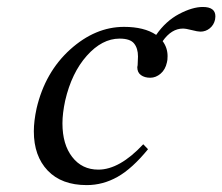

<svg xmlns="http://www.w3.org/2000/svg" viewBox="-20 -519 638 551"><path d="M555.2 -428.2Q547.4 -428.2 530.5 -432.6Q513.7 -437 504.9 -437Q472.2 -437 446.8 -400.9Q460.9 -381.8 460.9 -357.9Q460.9 -345.7 459 -339.8Q454.6 -319.3 440.9 -307.6Q427.2 -295.9 411.1 -295.9Q395 -295.9 384.5 -303.5Q374 -311 374 -326.2Q374 -327.1 374.5 -329.1Q375 -331.1 375 -332Q375 -335.9 375.5 -344.5Q376 -353 376 -356.9Q376 -380.4 364.7 -394.3Q353.5 -408.2 323.2 -408.2Q272.9 -408.2 229.2 -359.1Q185.5 -310.1 167 -230Q159.2 -193.4 159.2 -165Q159.2 -104.5 187.3 -68.4Q215.3 -32.2 262.2 -32.2Q323.2 -32.2 391.1 -105L404.8 -90.8Q359.4 -35.2 317.4 -11.5Q275.4 12.2 229 12.2Q156.7 12.2 116.9 -29.5Q77.1 -71.3 77.1 -142.1Q77.1 -171.4 85 -208Q109.4 -312 181.4 -377Q253.4 -441.9 335.9 -441.9Q394 -441.9 428.2 -418.9Q455.6 -458.5 493.9 -478.8Q532.2 -499 562 -499Q598.1 -499 598.1 -472.2Q598.1 -470.7 597.7 -467.5Q597.2 -464.4 597.2 -462.9Q593.8 -447.3 582 -437.7Q570.3 -428.2 555.2 -428.2Z"/></svg>

Font: Linux Libertine G
Style: Italic
Weight: 400
Italic angle: -12°
Designer: Philipp H. Poll
Foundry: Philipp H. Poll
Version: Version 5.1.3